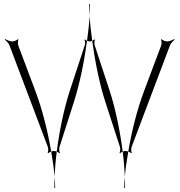

<svg xmlns="http://www.w3.org/2000/svg" viewBox="-20 -758 906 964"><path d="M4 -559C11 -553 24 -541 28 -529L220 -21C223 -13 223 4 219 9L223 11C225 8 231 5 237 3C220 -98 192 -210 158 -300L72 -529C69 -537 69 -554 73 -559L69 -561C66 -556 50 -550 42 -550C30 -550 14 -557 6 -562ZM417 -553C422 -551 427 -550 431 -550C434 -550 439 -551 443 -553C437 -598 432 -640 430 -678C428 -640 423 -597 417 -553ZM428 -738C428 -720 429 -700 430 -678C431 -700 432 -720 432 -738ZM596 3C602 48 605 91 607 129C610 91 616 48 624 3C619 1 614 0 611 0C607 0 601 1 596 3ZM624 3C630 5 636 8 638 11L642 9C638 4 638 -13 641 -21L833 -529C837 -541 850 -553 857 -559L855 -562C847 -557 831 -550 819 -550C811 -550 795 -556 792 -561L788 -559C792 -554 792 -537 789 -529L703 -300C669 -210 641 -98 624 3ZM604 186H608C608 169 608 149 607 129C605 149 604 169 604 186ZM443 -553C457 -451 479 -338 509 -246L582 -21C585 -13 584 4 580 9L583 12C585 9 590 5 596 3C583 -99 560 -212 530 -304L455 -532C453 -539 454 -553 457 -558L454 -560C452 -558 448 -555 443 -553ZM265 3C271 5 276 9 278 12L281 9C277 4 276 -13 279 -21L351 -246C381 -339 403 -451 417 -553C412 -555 409 -558 407 -560L404 -558C407 -553 408 -539 406 -532L331 -304C301 -212 278 -99 265 3ZM237 3C245 48 251 91 254 129C256 91 259 48 265 3C260 1 254 0 250 0C247 0 242 1 237 3ZM253 186H257C257 169 256 149 254 129C253 149 253 169 253 186Z"/></svg>

Font: Armata Saber
Style: Rg
Weight: 400
Designer: Jasper
Foundry: Cannot Into Space Fonts
Version: Version 0.970